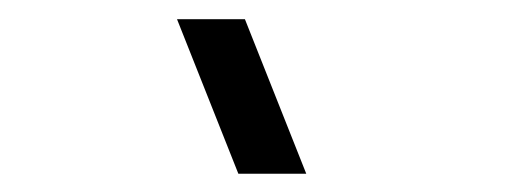

<svg xmlns="http://www.w3.org/2000/svg" viewBox="-20 -988 546 205"><path d="M307 -802.5H234.5L169 -967.5H241.5Z"/></svg>

Font: CCSD_manrope Medium
Style: Regular
Weight: 500
Designer: Mikhail Sharanda
Foundry: Mikhail Sharanda
Version: Version 4.503